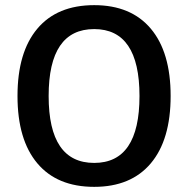

<svg xmlns="http://www.w3.org/2000/svg" viewBox="-20 -723 731 746"><path d="M346 -703Q489 -703 566 -611.5Q643 -520 643 -350Q643 -180 566 -88.5Q489 3 346 3Q202 3 125 -88.5Q48 -180 48 -350Q48 -520 125 -611.5Q202 -703 346 -703ZM346 -610Q169 -610 169 -350Q169 -90 346 -90Q522 -90 522 -350Q522 -610 346 -610Z"/></svg>

Font: Trueno
Style: Round
Weight: 400
Designer: Julieta Ulanovsky, Jasper
Foundry: Julieta Ulanovsky, Cannot Into Space Fonts
Version: Version 3.001